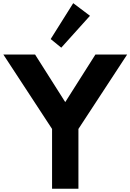

<svg xmlns="http://www.w3.org/2000/svg" viewBox="-22 -1160 801 1180"><path d="M298 0V-367.5L-1.5 -825H193.5L379 -532.5L564.5 -825H759.5L460 -367.5V0ZM354.5 -867 289.5 -920 428 -1140.5 531 -1063Z"/></svg>

Font: Spartan Thin
Style: Bold
Weight: 700
Version: Version 1.004